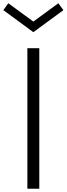

<svg xmlns="http://www.w3.org/2000/svg" viewBox="-60 -1155 408 1175"><path d="M328 -1093 297 -1135 144 -1023 -9 -1135 -39.5 -1093 144 -958ZM180.5 0V-860H107.5V0Z"/></svg>

Font: Spartan
Style: Regular
Weight: 400
Designer: Matt Bailey, Mirko Velimirovic
Foundry: Matt Bailey
Version: Version 1.003